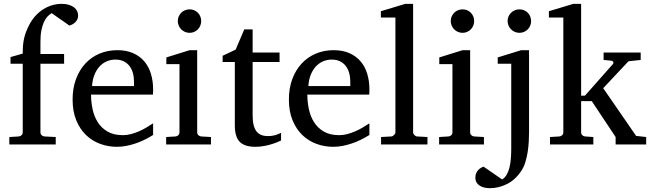

<svg xmlns="http://www.w3.org/2000/svg" viewBox="-20 -757 3416 1006"><path d="M389.2 -676.8Q389.2 -661.6 383.1 -651.6Q377 -641.6 368.9 -635.5Q360.8 -629.4 353.3 -626.5Q345.7 -623.5 342.8 -623Q341.8 -624 334.7 -629.2Q327.6 -634.3 317.6 -641.4Q307.6 -648.4 296.1 -656.2Q284.7 -664.1 274.9 -671.1Q265.1 -678.2 258.3 -682.9Q251.5 -687.5 251 -688Q240.2 -682.1 229.7 -671.4Q219.2 -660.6 210.7 -642.6Q202.1 -624.5 197 -598.9Q191.9 -573.2 191.9 -538.1V-474.1H315.9V-422.9H191.9V-64Q191.9 -54.7 198 -48.8Q204.1 -43 212.9 -42L272 -39.1V0H28.8V-39.1L78.1 -42Q86.9 -43 93 -48.8Q99.1 -54.7 99.1 -64V-422.9H35.2V-458L99.1 -476.1Q99.1 -501 100.8 -520.8Q102.5 -540.5 106.7 -557.9Q110.8 -575.2 117.2 -591.6Q123.5 -607.9 132.8 -626Q147.5 -654.3 166.7 -675Q186 -695.8 208.3 -709.5Q230.5 -723.1 254.6 -730Q278.8 -736.8 303.2 -736.8Q324.2 -736.8 340.3 -731.9Q356.4 -727.1 367.4 -718.8Q378.4 -710.4 383.8 -699.7Q389.2 -689 389.2 -676.8Z M782.2 -49.8Q761.2 -36.6 738.5 -25.4Q715.8 -14.2 691.7 -5.9Q667.5 2.4 642.6 7.3Q617.7 12.2 592.3 12.2Q546.9 12.2 504.9 -3.2Q462.9 -18.6 430.9 -49.3Q398.9 -80.1 379.6 -126.7Q360.4 -173.3 360.4 -235.8Q360.4 -294.4 377.9 -342Q395.5 -389.6 426.8 -423.6Q458 -457.5 501 -475.8Q543.9 -494.1 595.2 -494.1Q641.6 -494.1 676.8 -478.8Q711.9 -463.4 735.4 -436.3Q758.8 -409.2 770.5 -371.3Q782.2 -333.5 782.2 -289.1V-275.9Q782.2 -268.1 781.2 -261.2H457Q457 -223.1 465.1 -185.1Q473.1 -147 492.2 -116.7Q511.2 -86.4 543.5 -67.6Q575.7 -48.8 624 -48.8Q645.5 -48.8 666.5 -54.4Q687.5 -60.1 707.8 -68.8Q728 -77.6 746.6 -88.6Q765.1 -99.6 782.2 -110.8ZM682.1 -328.1Q682.1 -353 676.3 -374.3Q670.4 -395.5 658.4 -411.1Q646.5 -426.8 628.2 -435.8Q609.9 -444.8 585 -444.8Q560.1 -444.8 538.6 -435.3Q517.1 -425.8 500.7 -407.7Q484.4 -389.6 474.4 -364Q464.4 -338.4 462.4 -306.2H682.1Z M850.6 0V-39.1L899.4 -42Q908.7 -43 914.6 -48.8Q920.4 -54.7 920.4 -64V-420.9H851.6V-456.1L973.6 -494.1H1013.2V-64Q1013.2 -54.7 1019.3 -48.8Q1025.4 -43 1034.2 -42L1085.4 -39.1V0ZM1034.2 -647Q1034.2 -634.3 1029.5 -622.8Q1024.9 -611.3 1016.6 -603Q1008.3 -594.7 997.3 -589.8Q986.3 -585 973.6 -585Q960.9 -585 949.5 -589.8Q938 -594.7 929.7 -603Q921.4 -611.3 916.5 -622.8Q911.6 -634.3 911.6 -647Q911.6 -659.7 916.5 -670.9Q921.4 -682.1 929.7 -690.4Q938 -698.7 949.5 -703.4Q960.9 -708 973.6 -708Q986.3 -708 997.3 -703.4Q1008.3 -698.7 1016.6 -690.4Q1024.9 -682.1 1029.5 -670.9Q1034.2 -659.7 1034.2 -647Z M1452.6 -21Q1434.1 -11.7 1412.1 -4.4Q1393.6 2 1369.1 7.1Q1344.7 12.2 1317.9 12.2Q1261.2 12.2 1235.8 -14.2Q1210.4 -40.5 1210.4 -100.1V-432.1H1146.5V-464.8L1214.8 -497.1L1259.8 -603H1303.7V-481.9H1444.8V-432.1H1303.7V-152.8Q1303.7 -123 1308.8 -102.3Q1314 -81.5 1324 -68.6Q1334 -55.7 1348.9 -49.8Q1363.8 -43.9 1383.8 -43.9Q1398.4 -43.9 1410.9 -46.4Q1423.3 -48.8 1432.6 -52.2Q1443.4 -56.2 1452.6 -61Z M1915.5 -49.8Q1894.5 -36.6 1871.8 -25.4Q1849.1 -14.2 1825 -5.9Q1800.8 2.4 1775.9 7.3Q1751 12.2 1725.6 12.2Q1680.2 12.2 1638.2 -3.2Q1596.2 -18.6 1564.2 -49.3Q1532.2 -80.1 1512.9 -126.7Q1493.7 -173.3 1493.7 -235.8Q1493.7 -294.4 1511.2 -342Q1528.8 -389.6 1560.1 -423.6Q1591.3 -457.5 1634.3 -475.8Q1677.2 -494.1 1728.5 -494.1Q1774.9 -494.1 1810.1 -478.8Q1845.2 -463.4 1868.7 -436.3Q1892.1 -409.2 1903.8 -371.3Q1915.5 -333.5 1915.5 -289.1V-275.9Q1915.5 -268.1 1914.6 -261.2H1590.3Q1590.3 -223.1 1598.4 -185.1Q1606.4 -147 1625.5 -116.7Q1644.5 -86.4 1676.8 -67.6Q1709 -48.8 1757.3 -48.8Q1778.8 -48.8 1799.8 -54.4Q1820.8 -60.1 1841.1 -68.8Q1861.3 -77.6 1879.9 -88.6Q1898.4 -99.6 1915.5 -110.8ZM1815.4 -328.1Q1815.4 -353 1809.6 -374.3Q1803.7 -395.5 1791.7 -411.1Q1779.8 -426.8 1761.5 -435.8Q1743.2 -444.8 1718.3 -444.8Q1693.4 -444.8 1671.9 -435.3Q1650.4 -425.8 1634 -407.7Q1617.7 -389.6 1607.7 -364Q1597.7 -338.4 1595.7 -306.2H1815.4Z M1976.6 0V-39.1L2029.8 -42Q2036.6 -42 2044.2 -49.1Q2051.8 -56.2 2051.8 -63V-665H1975.6V-698.2L2103.5 -736.8H2144.5V-63Q2144.5 -56.2 2151.6 -49.1Q2158.7 -42 2165.5 -42L2219.7 -39.1V0Z M2280.8 0V-39.1L2329.6 -42Q2338.9 -43 2344.7 -48.8Q2350.6 -54.7 2350.6 -64V-420.9H2281.7V-456.1L2403.8 -494.1H2443.4V-64Q2443.4 -54.7 2449.5 -48.8Q2455.6 -43 2464.4 -42L2515.6 -39.1V0ZM2464.4 -647Q2464.4 -634.3 2459.7 -622.8Q2455.1 -611.3 2446.8 -603Q2438.5 -594.7 2427.5 -589.8Q2416.5 -585 2403.8 -585Q2391.1 -585 2379.6 -589.8Q2368.2 -594.7 2359.9 -603Q2351.6 -611.3 2346.7 -622.8Q2341.8 -634.3 2341.8 -647Q2341.8 -659.7 2346.7 -670.9Q2351.6 -682.1 2359.9 -690.4Q2368.2 -698.7 2379.6 -703.4Q2391.1 -708 2403.8 -708Q2416.5 -708 2427.5 -703.4Q2438.5 -698.7 2446.8 -690.4Q2455.1 -682.1 2459.7 -670.9Q2464.4 -659.7 2464.4 -647Z M2752 -64Q2752 -41.5 2750.5 -14.9Q2749 11.7 2744.9 38.6Q2740.7 65.4 2733.2 90.8Q2725.6 116.2 2712.9 136.2Q2682.1 183.6 2638.2 206.3Q2594.2 229 2546.9 229Q2531.2 229 2517.6 225.8Q2503.9 222.7 2493.4 215.8Q2482.9 209 2476.8 198.5Q2470.7 188 2470.7 173.8Q2470.7 161.1 2474.6 151.6Q2478.5 142.1 2484.6 135Q2490.7 127.9 2498.5 123.3Q2506.3 118.7 2513.7 116.2L2610.8 183.1Q2624.5 175.3 2633.8 159.9Q2643.1 144.5 2648.7 123.3Q2654.3 102.1 2656.5 75.9Q2658.7 49.8 2658.7 21V-422.9H2587.9V-456.1L2710.9 -494.1H2752ZM2762.7 -647Q2762.7 -634.3 2758.1 -622.8Q2753.4 -611.3 2745.1 -603Q2736.8 -594.7 2725.6 -589.8Q2714.4 -585 2701.7 -585Q2689 -585 2677.7 -589.8Q2666.5 -594.7 2658 -603Q2649.4 -611.3 2644.5 -622.8Q2639.6 -634.3 2639.6 -647Q2639.6 -659.7 2644.5 -670.9Q2649.4 -682.1 2658 -690.4Q2666.5 -698.7 2677.7 -703.4Q2689 -708 2701.7 -708Q2714.4 -708 2725.6 -703.4Q2736.8 -698.7 2745.1 -690.4Q2753.4 -682.1 2758.1 -670.9Q2762.7 -659.7 2762.7 -647Z M3205.6 0V-39.1L3080.6 -227.1H3024.9V-64Q3024.9 -54.7 3030.8 -48.8Q3036.6 -43 3045.9 -42L3088.9 -39.1V0H2861.8V-39.1L2910.6 -42Q2919.9 -43 2925.8 -48.8Q2931.6 -54.7 2931.6 -64V-665H2856V-698.2L2983.9 -736.8H3024.9V-255.9H3044.9L3191.9 -421.9Q3195.8 -426.8 3193.1 -432.4Q3190.4 -438 3183.6 -439L3142.6 -442.9V-481.9H3336.9V-442.9L3272.9 -436L3140.6 -294.9L3313 -44.9L3365.7 -39.1V0Z"/></svg>

Font: Charis SIL APac
Style: Regular
Weight: 400
Foundry: SIL International
Version: Version 5.000